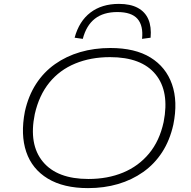

<svg xmlns="http://www.w3.org/2000/svg" viewBox="-20 -960 985 988"><path d="M433 8Q307 8 226 -41Q145 -90 115 -178.5Q85 -267 108 -386Q126 -467 165.5 -528Q205 -589 263 -630Q321 -671 393 -692Q465 -713 548 -713Q675 -713 754.5 -664Q834 -615 865 -526.5Q896 -438 872 -319Q854 -238 814.5 -177Q775 -116 717 -75Q659 -34 587.5 -13Q516 8 433 8ZM435 -39Q534 -39 613.5 -72Q693 -105 747 -170Q801 -235 822 -332Q853 -489 780.5 -577.5Q708 -666 546 -666Q447 -666 367 -633Q287 -600 234 -535Q181 -470 159 -373Q127 -217 200.5 -128Q274 -39 435 -39ZM406 -760 364 -766Q387 -851 445.5 -895.5Q504 -940 592 -940Q651 -940 689 -919.5Q727 -899 743.5 -860.5Q760 -822 755 -766L711 -760Q718 -828 687.5 -863Q657 -898 584 -898Q512 -898 468 -863.5Q424 -829 406 -760Z"/></svg>

Font: Nunito Sans 10pt Expanded ExtraLight
Style: Italic
Weight: 250
Width: 7
Italic angle: -9°
Designer: Vernon Adams
Foundry: Vernon Adams
Version: Version 3.101;gftools[0.9.27]